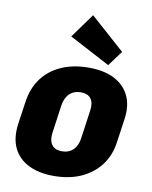

<svg xmlns="http://www.w3.org/2000/svg" viewBox="-90 -879 756 957"><g transform="rotate(10 288.0 -400.5)"><path d="M248 11Q171 11 118.5 -16Q66 -43 43 -92.5Q20 -142 29 -211L46 -329Q56 -399 93 -448.5Q130 -498 190 -524.5Q250 -551 328 -551Q406 -551 458 -524Q510 -497 533.5 -447.5Q557 -398 547 -329L530 -211Q521 -142 483.5 -92.5Q446 -43 386.5 -16Q327 11 248 11ZM267 -117Q302 -117 324 -138.5Q346 -160 351 -199L371 -341Q377 -381 361 -402Q345 -423 310 -423Q287 -423 269 -413.5Q251 -404 240 -385.5Q229 -367 225 -341L205 -199Q200 -160 216 -138.5Q232 -117 267 -117ZM477 -657 420 -580 214 -689 303 -812Z"/></g></svg>

Font: Pathway Extreme Condensed ExtraBold
Style: Italic
Weight: 800
Width: 3
Italic angle: -8°
Version: Version 1.001;gftools[0.9.26]